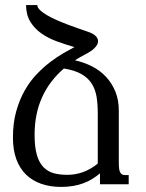

<svg xmlns="http://www.w3.org/2000/svg" viewBox="-20 -736 582 767"><path d="M277.3 -547.9Q241.7 -558.1 207 -570.8Q172.4 -583.5 145.3 -602.5Q118.2 -621.6 101.3 -648.9Q84.5 -676.3 84 -715.8H128.9Q129.4 -705.6 139.9 -695.6Q150.4 -685.5 167.5 -675.5Q184.6 -665.5 206.1 -656Q227.5 -646.5 250.2 -637.9Q272.9 -629.4 294.7 -621.8Q316.4 -614.3 333.5 -608.4Q353 -601.6 362.8 -591.6Q372.6 -581.5 371.6 -569.3Q370.6 -557.1 357.9 -544.2Q345.2 -531.2 320.3 -518.6Q298.3 -507.3 279.3 -495.1Q316.9 -486.8 348.9 -470.2Q380.9 -453.6 404.3 -428.2Q427.7 -402.8 441.2 -369.4Q454.6 -335.9 454.6 -294.4V-85Q454.6 -69.8 456.1 -60.5Q457.5 -51.3 460.9 -45.9Q464.4 -40.5 469 -38.6Q473.6 -36.6 480.5 -36.6H494.1V0H379.4V-43.5Q364.7 -31.2 348.6 -21.2Q332.5 -11.2 313.7 -4.2Q294.9 2.9 272.7 6.8Q250.5 10.7 224.1 10.7Q180.7 10.7 145.3 -1.5Q109.9 -13.7 84.5 -38.1Q59.1 -62.5 45.4 -99.6Q31.7 -136.7 31.7 -186.5Q31.7 -245.1 44.9 -291.7Q58.1 -338.4 79.1 -375.2Q100.1 -412.1 127 -439.9Q153.8 -467.8 181.2 -488.5Q208.5 -509.3 233.6 -523.7Q258.8 -538.1 277.3 -547.9ZM118.2 -197.3Q118.2 -148.4 127.2 -117.4Q136.2 -86.4 153.3 -68.6Q170.4 -50.8 194.3 -44.2Q218.3 -37.6 248.5 -37.6Q315.4 -37.6 370.6 -82.5V-282.7Q370.6 -318.4 366 -348.1Q361.3 -377.9 346.9 -401.1Q332.5 -424.3 305.9 -439.7Q279.3 -455.1 235.4 -462.4Q177.7 -413.1 147.9 -346.9Q118.2 -280.8 118.2 -197.3Z"/></svg>

Font: Arian AMU Serif
Style: Regular
Weight: 400
Designer: Ruben Hakobyan (Tarumian)
Foundry: Ruben Hakobyan (Tarumian)
Version: Version 1.002